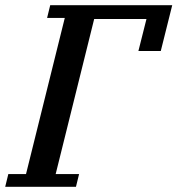

<svg xmlns="http://www.w3.org/2000/svg" viewBox="-46 -718 682 738"><path d="M-14 -49H54L203 -649H135L147 -698H616L572 -522H486L517 -645H316L168 -49H258L246 0H-26Z"/></svg>

Font: IBM Plex Serif Medium
Style: Italic
Weight: 500
Italic angle: -14°
Designer: Mike Abbink, Paul van der Laan, Pieter van Rosmalen
Foundry: Bold Monday
Version: Version 2.5